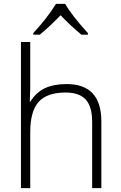

<svg xmlns="http://www.w3.org/2000/svg" viewBox="-20 -978 630 998"><path d="M459 0V-344.2Q459 -424.8 425.3 -460.9Q391.6 -497.1 320.8 -497.1Q225.6 -497.1 181.6 -449.2Q137.7 -401.4 137.2 -293V0H88.9V-759.8H137.2V-518.1L134.8 -450.2H138.2Q168 -498 213.4 -519.5Q258.8 -541 326.2 -541Q506.8 -541 506.8 -347.2V0ZM437 -797.9H402.8Q343.3 -847.2 294.9 -898.9Q242.2 -843.3 187 -797.9H152.8V-805.7Q226.6 -885.3 271 -958H318.8Q352.1 -899.4 437 -805.7Z"/></svg>

Font: OpenSans-Light
Style: Regular
Weight: 300
Foundry: Ascender Corporation
Version: Version 1.10